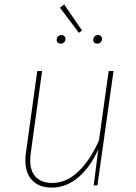

<svg xmlns="http://www.w3.org/2000/svg" viewBox="-20 -841 616 871"><path d="M95 -115Q95 -132 98 -150L149 -519H171L120 -150Q117 -131 117 -114Q117 -63 143.5 -37Q170 -11 217 -11Q281 -11 335 -62.5Q389 -114 429 -204L473 -519H495L422 0H405L426 -164Q391 -84 336 -37Q281 10 215 10Q158 10 126.5 -22.5Q95 -55 95 -115ZM352 -703 338 -692 252 -806 271 -821ZM237 -660Q237 -669 243 -675.5Q249 -682 259 -682Q267 -682 272 -677Q277 -672 277 -664Q277 -655 271 -649Q265 -643 256 -643Q247 -643 242 -647.5Q237 -652 237 -660ZM403 -660Q403 -669 409 -675.5Q415 -682 425 -682Q433 -682 438 -677Q443 -672 443 -664Q443 -656 437 -649.5Q431 -643 421 -643Q413 -643 408 -647.5Q403 -652 403 -660Z"/></svg>

Font: FiraGO Thin
Style: Italic
Weight: 100
Italic angle: -8°
Designer: bBox Type GmbH
Foundry: bBox Type GmbH
Version: Version 1.001